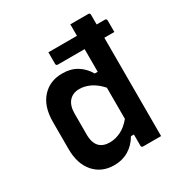

<svg xmlns="http://www.w3.org/2000/svg" viewBox="-177 -876 954 1013"><g transform="rotate(-30 300.0 -370.0)"><path d="M230 -547Q281 -547 318 -524.5Q355 -502 379 -461H397V-599H234Q223 -599 223 -610V-680H397V-750H506Q517 -750 517 -739V-680H567Q578 -680 578 -669V-599H517V0H408Q397 0 397 -11V-79H379Q354 -36 315.5 -13Q277 10 228 10Q152 10 106 -42Q60 -94 60 -185V-350Q60 -443 106.5 -495Q153 -547 230 -547ZM205 -128Q227 -106 267 -106Q300 -106 333 -121.5Q366 -137 397 -174V-364Q367 -398 333.5 -414.5Q300 -431 267 -431Q227 -431 204 -405Q181 -379 181 -330V-204Q181 -152 205 -128Z"/></g></svg>

Font: Recursive Mn Lnr St SmB
Style: Regular
Weight: 600
Monospace: yes
Version: Version 1.079;hotconv 1.0.112;makeotfexe 2.5.65598; ttfautoh